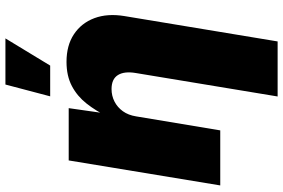

<svg xmlns="http://www.w3.org/2000/svg" viewBox="-182 -622 1008 683"><g transform="rotate(-90 321.5 -280.0)"><path d="M249.5 -299.3 199.7 0H3.9L92.8 -539.1H278.8L258.8 -398.9L248.5 -400.4Q269 -442.4 295.2 -475.6Q321.3 -508.8 357.4 -527.8Q393.6 -546.9 443.4 -546.9Q502 -546.9 541.7 -520.5Q581.5 -494.1 598.9 -447.8Q616.2 -401.4 606.4 -341.3L516.1 204.1H320.3L403.8 -300.8Q410.6 -341.3 396.5 -364Q382.3 -386.7 346.7 -386.7Q322.8 -386.7 302.2 -376.2Q281.7 -365.7 267.8 -346.4Q253.9 -327.1 249.5 -299.3ZM320.8 -605 362.8 -764.2H526.9L430.2 -605Z"/></g></svg>

Font: Inter 18pt Black
Style: Italic
Weight: 900
Italic angle: -9.3988°
Designer: Rasmus Andersson
Foundry: rsms
Version: Version 4.001;git-66647c0bb